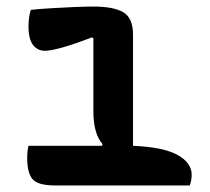

<svg xmlns="http://www.w3.org/2000/svg" viewBox="-20 -566 640 586"><path d="M67 -121H291L293 -126Q265 -158 265 -227V-449L261 -452Q203 -430 168.5 -420.5Q134 -411 117 -411Q95 -411 81 -428.5Q67 -446 67 -486Q67 -513 74 -536Q103 -539 137.5 -541Q172 -543 206 -544.5Q240 -546 265 -546Q327 -546 356.5 -528.5Q386 -511 386 -460V-121Q479 -117 522 -93Q565 -69 565 -33Q565 -15 559 0H148Q96 0 79.5 -19Q63 -38 63 -84Q63 -105 67 -121Z"/></svg>

Font: Recursive Mn Csl St SmB
Style: Regular
Weight: 600
Monospace: yes
Version: Version 1.079;hotconv 1.0.112;makeotfexe 2.5.65598; ttfautoh